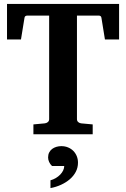

<svg xmlns="http://www.w3.org/2000/svg" viewBox="-20 -691 649 988"><path d="M520 -487.8 502 -599.1Q500.5 -610.8 487.8 -610.8H376V-78.1Q376 -68.4 382.6 -62.7Q389.2 -57.1 397.9 -56.2L457 -50.8V0H151.9V-50.8L210 -56.2Q219.2 -57.1 226.1 -62.7Q232.9 -68.4 232.9 -78.1V-610.8H121.1Q107.4 -610.8 106 -599.1L87.9 -487.8H16.1V-670.9H592.8V-487.8ZM381.3 146Q381.3 171.4 370.1 192.9Q358.9 214.4 339.4 231.2Q319.8 248 294.2 259.8Q268.6 271.5 239.7 276.9V236.8Q254.4 232.9 267.1 225.3Q279.8 217.8 289.6 207.8Q299.3 197.8 304.9 186.3Q310.5 174.8 310.5 163.1H247.6Q237.8 153.8 232.7 142.3Q227.5 130.9 227.5 119.1Q227.5 104.5 233.2 93.5Q238.8 82.5 248.3 75.4Q257.8 68.4 270 64.7Q282.2 61 295.4 61Q314.5 61 330.3 67.6Q346.2 74.2 357.7 85.9Q369.1 97.7 375.2 113Q381.3 128.4 381.3 146Z"/></svg>

Font: Charis SIL
Style: Bold
Weight: 700
Foundry: SIL International
Version: Version 4.112